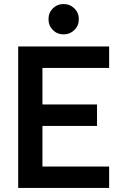

<svg xmlns="http://www.w3.org/2000/svg" viewBox="-20 -930 600 950"><path d="M70 -700H520V-594H190V-413H460V-307H190V-106H520V0H70ZM295 -760Q263 -760 241.5 -781.5Q220 -803 220 -835Q220 -867 241.5 -888.5Q263 -910 295 -910Q326 -910 348 -888.5Q370 -867 370 -835Q370 -803 348 -781.5Q326 -760 295 -760Z"/></svg>

Font: Retni Sans
Style: Bold
Weight: 700
Designer: Vitaly Kuzmin
Foundry: ParaType Ltd.
Version: Version 1.00;March 2, 2019;FontCreator 11.5.0.2425 64-bit; t